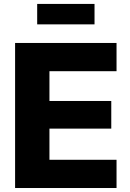

<svg xmlns="http://www.w3.org/2000/svg" viewBox="-20 -943 651 963"><path d="M55.7 0V-727.5H564.5V-585.9H228V-436.5H538.1V-297.9H228V-141.6H564.5V0ZM454.1 -923.3V-820.8H166.5V-923.3Z"/></svg>

Font: Inter 16pt ExtraBold
Style: Regular
Weight: 800
Version: Version 4.001;git-66647c0bb